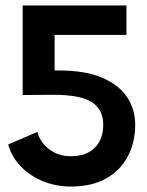

<svg xmlns="http://www.w3.org/2000/svg" viewBox="-20 -680 539 703"><path d="M63 -332V-660H443V-552H180V-422H195Q293 -422 355 -395Q417 -368 446 -323.5Q475 -279 475 -224Q475 -159 448 -107.5Q421 -56 368.5 -26.5Q316 3 240 3Q184 3 136 -17Q88 -37 55 -72Q22 -107 10 -151L117 -197Q126 -160 159.5 -134Q193 -108 240 -108Q295 -108 326.5 -138.5Q358 -169 358 -224Q358 -278 317 -305.5Q276 -333 173 -333Z"/></svg>

Font: Lil Grotesk Bold
Style: Regular
Weight: 700
Designer: Bastien Sozeau
Foundry: NBR — Bastien Sozeau
Version: Version 4.002; ttfautohint (v1.8.4.7-5d5b)